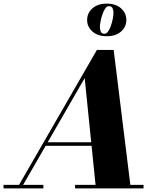

<svg xmlns="http://www.w3.org/2000/svg" viewBox="-68 -1040 882 1060"><path d="M26 0 467 -764.5H559.5L654 0H461.5L399.5 -609L48.5 0ZM-48.5 0V-19.5H171.5V0ZM346.5 0V-19.5H724.5V0ZM182.5 -235V-254.5H511V-235ZM521.5 -840Q472 -840 442.5 -865.8Q413 -891.5 413 -929.5Q413 -968 442.5 -994Q472 -1020 521.5 -1020Q571 -1020 600.2 -994Q629.5 -968 629.5 -929.5Q629.5 -891.5 600.2 -865.8Q571 -840 521.5 -840ZM509 -853.5Q520 -853.5 529 -866.5Q538 -879.5 544.5 -898.5Q551 -917.5 554.8 -936.8Q558.5 -956 558.5 -969Q558.5 -983 553.5 -994.5Q548.5 -1006 532.5 -1006Q521.5 -1006 512.8 -993Q504 -980 497.5 -960.8Q491 -941.5 487.2 -922.5Q483.5 -903.5 483.5 -890.5Q483.5 -876.5 488.5 -865Q493.5 -853.5 509 -853.5Z"/></svg>

Font: Bodoni Moda ExtraBold
Style: Italic
Weight: 800
Italic angle: -13°
Version: Version 2.005